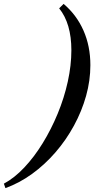

<svg xmlns="http://www.w3.org/2000/svg" viewBox="-96 -816 486 990"><path d="M-68 154 -76 131Q-22 102 29 48Q80 -6 124 -77.5Q168 -149 201.5 -230Q235 -311 253.5 -395Q272 -479 272 -557Q272 -695 209 -773L232 -796Q299 -739 334.5 -658.5Q370 -578 370 -480Q370 -401 348 -322Q326 -243 285.5 -168.5Q245 -94 190 -30.5Q135 33 69.5 80.5Q4 128 -68 154Z"/></svg>

Font: Baskervville SemiBold
Style: Italic
Weight: 600
Italic angle: -18°
Version: Version 1.100